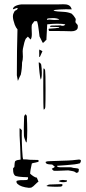

<svg xmlns="http://www.w3.org/2000/svg" viewBox="-20 -773 414 923"><path d="M66 -384 61 -411Q61 -533 64 -632Q57 -639 51 -654Q42 -679 42 -694Q42 -703 45 -709L50 -719Q52 -722 57.5 -724Q63 -726 65 -732Q65 -735 62 -735Q61 -735 45 -729Q42 -728 42 -729Q43 -740 58 -746Q73 -752 89 -752H264Q268 -752 283.5 -752.5Q299 -753 309 -748.5Q319 -744 323 -733L325 -728Q295 -729 268 -727.5Q241 -726 237 -723Q243 -719 257 -718Q264 -717 286 -716Q308 -715 325 -707Q335 -698 343 -684Q345 -680 343.5 -674.5Q342 -669 343 -666Q344 -663 349 -658Q354 -653 354 -650V-643Q354 -634 347 -629Q337 -621 311 -623Q297 -624 217 -624Q215 -625 214 -629.5Q213 -634 215 -635Q252 -637 264 -640L265 -643L224 -644Q219 -644 221 -647Q223 -650 226 -650L272 -651Q273 -650 275.5 -649.5Q278 -649 280 -649Q286 -649 288.5 -650.5Q291 -652 294 -656Q281 -659 255 -659Q233 -659 207 -656L205 -619L203 -581Q200 -580 194.5 -573.5Q189 -567 186 -567Q185 -567 178 -582Q171 -597 170 -598L167 -623Q163 -658 158 -671H145L134 -656Q132 -652 132 -640L133 -609Q133 -590 127 -583L114 -597L104 -587Q97 -575 90 -538Q89 -534 89 -527L90 -500Q90 -494 89 -486Q88 -478 86 -472Q86 -443 80 -414Q77 -410 66 -384ZM209 -678Q212 -679 217 -679Q223 -679 229 -678Q235 -677 241 -677Q255 -677 261 -678L265 -680Q253 -686 234 -686Q223 -686 217 -685Q209 -685 206 -682Q205 -679 206.5 -678Q208 -677 209 -678ZM172 -500 184 -527 169 -535Q168 -528 168.5 -518.5Q169 -509 168 -500ZM176 -390Q181 -398 181 -423Q181 -445 178 -463Q174 -471 170.5 -472Q167 -473 166 -473Q167 -452 170 -424Q173 -396 176 -390ZM188 -354Q188 -257 190 -246Q198 -248 198 -263Q199 -284 199 -345Q199 -419 197 -434Q195 -444 189 -444Q188 -430 188 -354ZM105 -89H108Q111 -106 111 -145Q111 -175 109 -215Q108 -219 103 -224Q102 -223 99.5 -220Q97 -217 96 -213Q96 -191 95 -180Q95 -171 94.5 -156.5Q94 -142 95 -122Q95 -115 99 -104.5Q103 -94 105 -89ZM43 43Q43 67 55 73Q69 77 89.5 78Q110 79 114 79Q115 80 115 82Q115 90 110 92Q106 93 79 93Q76 93 70 94Q64 95 61 96Q59 98 59 101Q59 106 64 111Q80 126 119 130Q126 130 130 129Q140 124 149 114Q160 103 165 100L157 81Q151 81 141 74.5Q131 68 125 62Q125 48 133 13Q135 11 150.5 8.5Q166 6 166 2Q166 -4 162 -4L123 -5Q109 -7 93 -7H91L89 -18Q86 -51 85 -91.5Q84 -132 85 -147Q83 -150 79 -153.5Q75 -157 74 -156Q73 -132 77 -67L79 -8V-6L62 -3Q54 0 53 2Q50 7 49 30Q48 31 45.5 33Q43 35 43 36ZM215 2Q232 2 240 1Q323 -1 340 -4Q356 -6 359 -6Q369 -6 369 0Q369 6 364 12Q344 18 297 21Q290 22 276 22.5Q262 23 254 24Q254 31 268 31H317Q323 31 332 34Q339 35 345 35.5Q351 36 354.5 37Q358 38 359 41V44Q359 46 357 54Q355 56 351.5 57Q348 58 346 58Q340 51 325.5 49Q311 47 308 46Q292 46 284 47L259 48H241Q235 48 229 38Q238 34 244 29Q241 26 237 23Q233 20 231 18Q213 18 204 14Q199 9 199 6Q199 5 204 3.5Q209 2 215 2ZM284 103Q294 103 301 100Q302 99 302 94Q288 92 282 92Q271 92 262 97Q263 99 269.5 101Q276 103 284 103ZM273 124Q275 124 278 121Q281 118 281 116Q281 114 277 112L219 114Q212 114 203 121Q210 124 235 124.5Q260 125 273 124Z"/></svg>

Font: BM Euljiro oraeorae
Style: Regular
Weight: 400
Designer: Bongjin Kim; Bomjun Kim; Myungsoo Han; Hyesun Chae; Mikyoung Jeong; Wujin Sim; Minjae Kang; Suwha Jang;
Foundry: Sandoll Inc.
Version: Version 1.000;hotconv 1.0.109;makeexe 2.5.65596